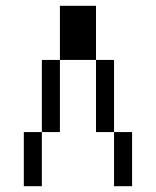

<svg xmlns="http://www.w3.org/2000/svg" viewBox="-20 -645 540 665"><path d="M62.5 -187.5V0H125V-187.5ZM375 -187.5V0H437.5V-187.5ZM125 -187.5H187.5Q187.5 -187.5 187.5 -437.5H125Q125 -437.5 125 -187.5ZM375 -187.5Q375 -187.5 375 -437.5H312.5Q312.5 -437.5 312.5 -187.5ZM187.5 -437.5H312.5V-625H187.5Z"/></svg>

Font: Unifont
Style: Regular
Weight: 500
Version: Version 15.1.04